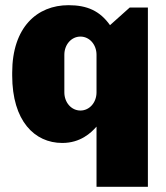

<svg xmlns="http://www.w3.org/2000/svg" viewBox="-20 -540 640 740"><path d="M244 -520C123 -520 27 -435 27 -260V-249C27 -74 113 11 220 11C290 11 331 -28 352 -52V180H550V-511H480L404 -443C365 -498 316 -520 244 -520ZM290 -399C325 -399 352 -368 352 -329V-184C352 -145 325 -114 290 -114C255 -114 228 -145 228 -184V-329C228 -368 255 -399 290 -399Z"/></svg>

Font: Chivo Light
Style: Bold
Weight: 900
Designer: Hector Gatti
Foundry: Omnibus-Type
Version: Version 1.003;PS 001.003;hotconv 1.0.70;makeotf.lib2.5.58329